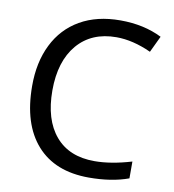

<svg xmlns="http://www.w3.org/2000/svg" viewBox="-82 -796 796 879"><g transform="rotate(10 316.0 -357.0)"><path d="M61 -357.9Q60.5 -468.3 101.6 -551.3Q142.6 -634.3 220.7 -679.2Q298.8 -724.1 407.7 -724.1Q517.1 -724.1 601.1 -682.1L564.9 -606Q479.5 -645 402.8 -645Q287.6 -645 221.7 -567.9Q155.8 -490.2 155.8 -354.5Q155.8 -218.8 219.7 -143.6Q283.7 -68.4 401.9 -68.8Q478 -68.8 573.2 -97.2V-19Q494.6 9.8 389.2 9.8Q231.4 9.8 146.5 -85.9Q61.5 -181.6 61 -357.9Z"/></g></svg>

Font: NotoSans
Style: Regular
Weight: 400
Designer: Monotype Design team
Foundry: Monotype Imaging Inc.
Version: Version 1.04